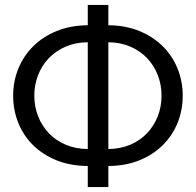

<svg xmlns="http://www.w3.org/2000/svg" viewBox="-20 -713 799 784"><path d="M422.4 -609.9Q492.7 -609.4 548.8 -586.4Q605 -563.5 644.5 -524.2Q684.1 -484.9 705.1 -432.9Q726.1 -380.9 726.1 -322.3Q726.1 -263.2 705.1 -211.2Q684.1 -159.2 644.5 -120.1Q605 -81.1 548.8 -58.3Q492.7 -35.6 422.4 -35.2V50.8H338.4V-35.2Q267.6 -35.6 211.2 -58.3Q154.8 -81.1 115.2 -120.1Q75.7 -159.2 54.7 -211.2Q33.7 -263.2 33.7 -322.3Q33.7 -380.9 54.9 -432.9Q76.2 -484.9 115.7 -524.2Q155.3 -563.5 211.7 -586.4Q268.1 -609.4 338.4 -609.9V-692.9H422.4ZM120.1 -322.3Q120.1 -277.8 135.5 -238.5Q150.9 -199.2 179.2 -169.4Q207.5 -139.6 247.8 -122.3Q288.1 -105 338.4 -104.5V-540.5Q288.1 -540 247.8 -522.5Q207.5 -504.9 179.2 -475.3Q150.9 -445.8 135.5 -406.2Q120.1 -366.7 120.1 -322.3ZM639.6 -322.3Q639.6 -366.7 624.3 -406.2Q608.9 -445.8 580.8 -475.3Q552.7 -504.9 512.5 -522.5Q472.2 -540 422.4 -540.5V-104.5Q472.2 -105 512.5 -122.3Q552.7 -139.6 580.8 -169.4Q608.9 -199.2 624.3 -238.5Q639.6 -277.8 639.6 -322.3Z"/></svg>

Font: Carlito
Style: Regular
Weight: 400
Designer: Lukasz Dziedzic
Foundry: tyPoland Lukasz Dziedzic
Version: Version 1.103; Beta1; all basic design good, some composites